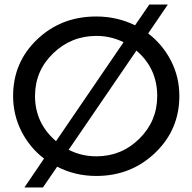

<svg xmlns="http://www.w3.org/2000/svg" viewBox="-20 -775 852 850"><path d="M636 -627Q700 -578 737 -506Q774 -434 774 -350Q774 -201 667 -98.5Q560 4 406 4Q313 4 233 -37L170 55H88L175 -73Q111 -122 74.5 -194.5Q38 -267 38 -350Q38 -499 144.5 -600.5Q251 -702 406 -702Q498 -702 578 -663L641 -755H723ZM135 -350Q135 -230 228 -150L527 -588Q471 -616 407 -616Q295 -616 215 -538.5Q135 -461 135 -350ZM407 -83Q518 -83 597 -161Q676 -239 676 -350Q676 -472 584 -551L284 -112Q340 -83 407 -83Z"/></svg>

Font: Montserrat arm
Style: Regular
Weight: 400
Designer: Julieta Ulanovsky
Foundry: Julieta Ulanovsky
Version: Version 6.000;PS 006.000;hotconv 1.0.88;makeotf.lib2.5.64775